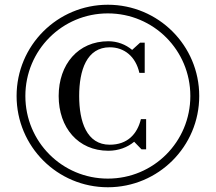

<svg xmlns="http://www.w3.org/2000/svg" viewBox="-20 -780 910 810"><path d="M50 -375C50 -162 222 10 435 10C648 10 820.5 -162 820.5 -375C820.5 -588 648 -760 435 -760C222 -760 50 -588 50 -375ZM87 -375C87 -568 242 -723.5 435 -723.5C628 -723.5 783 -568 783 -375C783 -182 628 -26.5 435 -26.5C242 -26.5 87 -182 87 -375ZM596.5 -277.5H574.5C559 -214.5 518 -169.5 443 -169.5C346 -169.5 314 -266 314 -375C314 -484 346 -580.5 443 -580.5C504.5 -580.5 552.5 -541.5 568 -472.5H590.5V-600H571L537.5 -569.5C510 -592.5 475 -606 437 -606C309.5 -606 227.5 -508.5 227.5 -375C227.5 -241.5 309.5 -144 437 -144C480 -144 518 -158.5 546 -182L577 -150H596.5Z"/></svg>

Font: Bodoni* 06pt Medium
Style: Regular
Weight: 500
Version: Version 2.3